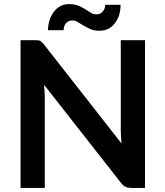

<svg xmlns="http://www.w3.org/2000/svg" viewBox="-20 -920 810 940"><path d="M571.3 -723.1H689.9V0H621.1Q605.5 0 594.7 -5.4Q583 -10.7 573.7 -22.9L195.8 -504.9Q199.2 -466.3 199.2 -443.8V0H80.6V-723.1H150.9Q161.6 -723.1 166 -722.7Q171.4 -722.2 176.8 -719.7Q179.2 -718.3 186 -712.9Q190.4 -708 195.8 -701.7L575.2 -217.3Q575.2 -218.3 574 -231.7Q572.8 -245.1 572.3 -252Q571.3 -275.4 571.3 -283.7ZM452.1 -849.6Q463.9 -849.6 471.7 -854Q478.5 -857.9 484.9 -865.7Q490.7 -873 492.7 -880.4Q495.1 -889.2 495.1 -896.5H570.3Q570.3 -871.1 564 -849.1Q558.1 -828.6 543.9 -808.6Q530.3 -790 511.7 -779.8Q492.2 -769.5 466.8 -769.5Q441.4 -769.5 422.9 -777.3Q407.2 -784.2 388.7 -794.9Q376.5 -801.8 360.4 -812Q348.1 -819.8 334 -819.8Q322.3 -819.8 314.5 -815.4Q306.6 -811 301.3 -804.2Q296.4 -798.3 293.9 -788.6Q291.5 -779.8 291.5 -772H214.8Q214.8 -793.9 222.2 -819.8Q228 -840.3 242.7 -860.8Q255.4 -878.9 274.9 -889.6Q293.9 -899.9 318.8 -899.9Q344.7 -899.9 363.3 -892.1Q382.8 -883.8 397.5 -875Q402.8 -871.6 412.1 -865.7Q421.4 -859.9 425.3 -857.4Q437.5 -849.6 452.1 -849.6Z"/></svg>

Font: Lato-SemiBold
Style: Bold
Weight: 500
Designer: Lukasz Dziedzic with Adam Twardoch and Botio Nikoltchev
Foundry: tyPoland Lukasz Dziedzic
Version: ""